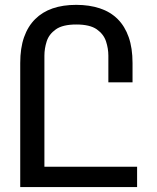

<svg xmlns="http://www.w3.org/2000/svg" viewBox="-20 -763 642 783"><path d="M62.5 -505.9Q62.5 -566.9 78.1 -611.3Q93.8 -655.8 123.5 -685.1Q181.6 -743.2 291 -743.2Q344.2 -743.2 387.2 -729Q430.2 -714.8 460 -685.1Q489.3 -655.8 504.9 -611.3Q520.5 -566.9 520.5 -505.9V-427.2H421.9V-536.1Q421.9 -564.9 412.4 -594.2Q402.8 -623.5 374.8 -643.3Q346.7 -663.1 291 -663.1Q235.8 -663.1 207.8 -643.3Q179.7 -623.5 170.4 -594.2Q161.1 -564.9 161.1 -536.1V-83H539.1V0H62.5Z"/></svg>

Font: Vazir Code Hack
Style: Code-Hack
Weight: 400
Foundry: DejaVu fonts team - Redesigned by Saber Rastikerdar
Version: Version 1.1.2